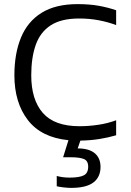

<svg xmlns="http://www.w3.org/2000/svg" viewBox="-20 -674 635 934"><path d="M326 240Q310 240 288.5 237.5Q267 235 256 232V182Q285 190 319 190Q366 190 387.5 179Q409 168 409 137Q409 108 388 99.5Q367 91 324 91H287L313 8Q181 -5 115.5 -90Q50 -175 50 -308Q50 -413 82 -491Q114 -569 182 -611.5Q250 -654 358 -654Q414 -654 459.5 -646Q505 -638 545 -624V-552Q505 -567 460 -575.5Q415 -584 365 -584Q278 -584 227 -551Q176 -518 154 -456Q132 -394 132 -308Q132 -189 188.5 -124.5Q245 -60 367 -60Q412 -60 458.5 -67Q505 -74 545 -89V-16Q508 -5 465 2Q422 9 371 10L358 48Q413 48 441 71.5Q469 95 469 138Q469 187 434.5 213.5Q400 240 326 240Z"/></svg>

Font: Kanit Light
Style: Regular
Weight: 300
Designer: Katatrad Team
Foundry: CadsonDemak
Version: Version 2.000; ttfautohint (v1.8.3)